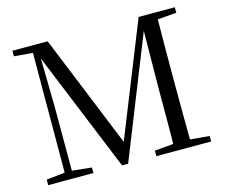

<svg xmlns="http://www.w3.org/2000/svg" viewBox="-102 -866 1179 1005"><g transform="rotate(-15 487.5 -364.0)"><path d="M41 0V-30L152 -42H171L286 -30V0ZM42 -698V-728H180V-687H171ZM141 0 143 -728H174L180 -387V0ZM441 0 157 -695H152V-728H233L492 -91H470L476 -103L726 -728H765V-695H752L741 -670L474 0ZM627 0V-30L764 -42H784L924 -30V0ZM728 0Q730 -84 730 -166.5Q730 -249 730 -325L734 -728H820Q819 -645 818.5 -560.5Q818 -476 818 -391V-337Q818 -252 818.5 -168Q819 -84 820 0ZM774 -687V-728H922V-698L784 -687Z"/></g></svg>

Font: Noto Serif SC
Style: Regular
Weight: 400
Designer: Ryoko NISHIZUKA 西塚涼子 (kana & ideographs); Frank Grießhammer (Latin, Greek & Cyrillic); Wenlong ZHANG 张文龙 (bopomofo); San
Foundry: Adobe
Version: Version 2.002-H1;hotconv 1.1.0;makeotfexe 2.6.0